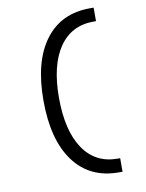

<svg xmlns="http://www.w3.org/2000/svg" viewBox="-96 -858 778 1024"><g transform="rotate(-10 293.0 -346.5)"><path d="M463.4 97.7Q306.2 97.7 220 -19.3Q133.8 -136.2 133.8 -349.6Q133.8 -560.1 220 -675.5Q306.2 -791 463.4 -791H483.4V-717.8H469.7Q349.1 -717.8 283.4 -621.3Q217.8 -524.9 217.8 -349.6Q217.8 -171.9 283.4 -73.7Q349.1 24.4 469.7 24.4H483.4V97.7Z"/></g></svg>

Font: Cascadia Mono NF SemiLight
Style: Regular
Weight: 350
Monospace: yes
Designer: Aaron Bell
Foundry: Saja Typeworks
Version: Version 2404.023; ttfautohint (v1.8.4)